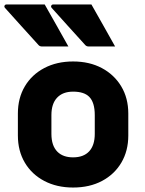

<svg xmlns="http://www.w3.org/2000/svg" viewBox="-27 -827 647 859"><path d="M173 -807Q200 -759 226.5 -712.5Q253 -666 279 -619H161Q150 -619 144 -627Q100 -676 66.5 -712.5Q33 -749 -5 -792Q-9 -797 -6.5 -802Q-4 -807 2 -807ZM382 -807Q409 -759 435.5 -712.5Q462 -666 488 -619H370Q359 -619 353 -627Q309 -676 275.5 -712.5Q242 -749 204 -792Q200 -797 202.5 -802Q205 -807 211 -807ZM300 -552Q373 -552 428.5 -522.5Q484 -493 515.5 -440.5Q547 -388 547 -319V-221Q547 -152 516 -99.5Q485 -47 429.5 -17.5Q374 12 300 12Q227 12 171 -17.5Q115 -47 84 -99.5Q53 -152 53 -221V-319Q53 -388 84 -440.5Q115 -493 171 -522.5Q227 -552 300 -552ZM300 -417Q254 -417 228.5 -390Q203 -363 203 -312V-228Q203 -175 230 -148Q255 -123 300 -123Q347 -123 372 -150Q397 -177 397 -228V-312Q397 -369 372 -394Q349 -417 300 -417Z"/></svg>

Font: Recursive Mn Lnr St XBd
Style: Regular
Weight: 800
Monospace: yes
Version: Version 1.079;hotconv 1.0.112;makeotfexe 2.5.65598; ttfautoh